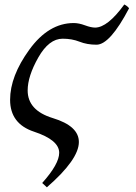

<svg xmlns="http://www.w3.org/2000/svg" viewBox="-20 -591 599 844"><path d="M186 232.4 165.5 213.4Q240.2 129.9 240.2 80.6Q240.2 24.4 129.4 -12.2Q24.4 -46.9 24.4 -152.3Q24.4 -256.3 109.1 -373Q193.8 -489.7 304.2 -489.7Q326.7 -489.7 353.5 -479.7Q380.4 -469.7 398.4 -469.7Q453.1 -470.2 526.4 -571.3Q539.6 -564.9 547.4 -554.7Q463.4 -394.5 404.3 -394.5Q362.8 -394.5 329.6 -407.7Q296.4 -420.9 255.4 -420.9Q195.3 -420.9 148.4 -338.4Q101.6 -255.9 101.6 -193.4Q101.6 -105.5 212.4 -71.8Q326.7 -37.1 326.7 33.2Q326.7 109.9 186 232.4Z"/></svg>

Font: Kelvinch
Style: Italic
Weight: 400
Italic angle: -10°
Designer: Paul James Miller
Foundry: High-Logic / Made with FontCreator
Version: Version 3.40;July 22, 2017;FontCreator 11.0.0.2388 64-bit